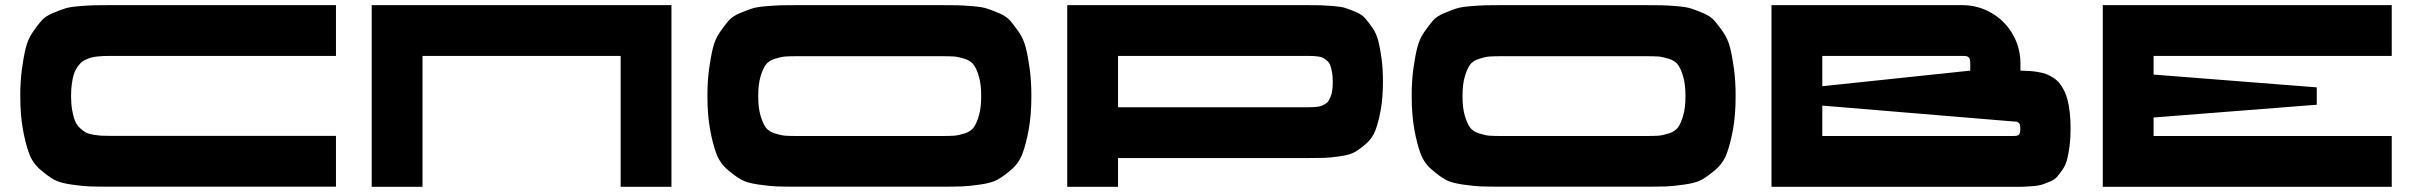

<svg xmlns="http://www.w3.org/2000/svg" viewBox="-20 -720 9296 740"><path d="M407.7 -504.4Q390.6 -504.4 379.9 -504.2Q369.1 -503.9 354.2 -502.2Q339.4 -500.5 329.8 -497.6Q320.3 -494.6 308.6 -489.3Q296.9 -483.9 289.8 -476.1Q282.7 -468.3 275.1 -456.8Q267.6 -445.3 263.4 -430.2Q259.3 -415 256.6 -394.8Q253.9 -374.5 253.9 -350.1Q253.9 -318.8 258.3 -294.4Q262.7 -270 269.3 -253.9Q275.9 -237.8 288.1 -226.6Q300.3 -215.3 311 -209.5Q321.8 -203.6 340.3 -200.7Q358.9 -197.8 372.1 -197Q385.3 -196.3 407.7 -196.3H1274.9V-0.5H407.7Q353 -0.5 326.2 -1.5Q299.3 -2.4 254.9 -8.8Q210.4 -15.1 188 -27.8Q165.5 -40.5 136 -65.7Q106.4 -90.8 92.5 -127.7Q78.6 -164.6 68.4 -220.7Q58.1 -276.9 58.1 -350.1Q58.1 -407.2 64.5 -454.1Q70.8 -501 79.3 -535.4Q87.9 -569.8 106.2 -596.2Q124.5 -622.6 139.4 -639.9Q154.3 -657.2 182.9 -669.2Q211.4 -681.2 230.5 -687.3Q249.5 -693.4 286.1 -696.3Q322.8 -699.2 344 -699.7Q365.2 -700.2 407.7 -700.2H1274.9V-504.4Z M1412.6 -700.2H2567.9V0H2372.1V-504.4H1608.4V0H1412.6Z M3606 -700.2Q3648.4 -700.2 3669.7 -699.7Q3690.9 -699.2 3727.5 -696.3Q3764.2 -693.4 3783.2 -687.3Q3802.2 -681.2 3830.6 -669.2Q3858.9 -657.2 3873.8 -639.9Q3888.7 -622.6 3907 -596.2Q3925.3 -569.8 3933.8 -535.4Q3942.4 -501 3948.7 -454.1Q3955.1 -407.2 3955.1 -350.1Q3955.1 -276.9 3944.8 -220.7Q3934.6 -164.6 3920.7 -127.7Q3906.7 -90.8 3877.2 -65.7Q3847.7 -40.5 3825.2 -27.8Q3802.7 -15.1 3758.3 -8.8Q3713.9 -2.4 3687 -1.5Q3660.2 -0.5 3605.5 -0.5H3056.2Q3001.5 -0.5 2974.6 -1.5Q2947.8 -2.4 2903.3 -8.8Q2858.9 -15.1 2836.4 -27.8Q2814 -40.5 2784.4 -65.7Q2754.9 -90.8 2741 -127.7Q2727.1 -164.6 2716.8 -220.7Q2706.5 -276.9 2706.5 -350.1Q2706.5 -407.2 2712.9 -454.1Q2719.2 -501 2727.8 -535.4Q2736.3 -569.8 2754.6 -596.2Q2772.9 -622.6 2787.8 -639.9Q2802.7 -657.2 2831.3 -669.2Q2859.9 -681.2 2878.9 -687.3Q2897.9 -693.4 2934.6 -696.3Q2971.2 -699.2 2992.4 -699.7Q3013.7 -700.2 3056.2 -700.2ZM3607.9 -195.8Q3641.1 -195.8 3657.5 -197Q3673.8 -198.2 3697.8 -205.8Q3721.7 -213.4 3732.9 -229Q3744.1 -244.6 3752.9 -274.7Q3761.7 -304.7 3761.7 -349.6Q3761.7 -394.5 3752.9 -424.6Q3744.1 -454.6 3732.9 -470.2Q3721.7 -485.8 3697.8 -493.4Q3673.8 -501 3657.5 -502.2Q3641.1 -503.4 3607.9 -503.4H3056.2Q3022.9 -503.4 3006.6 -502.2Q2990.2 -501 2966.3 -493.4Q2942.4 -485.8 2931.2 -470.2Q2919.9 -454.6 2911.1 -424.6Q2902.3 -394.5 2902.3 -349.6Q2902.3 -304.7 2911.1 -274.7Q2919.9 -244.6 2931.2 -229Q2942.4 -213.4 2966.3 -205.8Q2990.2 -198.2 3006.6 -197Q3022.9 -195.8 3056.2 -195.8Z M5016.1 -700.2Q5051.8 -700.2 5069.6 -699.7Q5087.4 -699.2 5118.4 -696.8Q5149.4 -694.3 5165.3 -689.2Q5181.2 -684.1 5205.1 -674.1Q5229 -664.1 5241.7 -649.4Q5254.4 -634.8 5269.8 -612.5Q5285.2 -590.3 5292.5 -561.3Q5299.8 -532.2 5304.9 -492.9Q5310.1 -453.6 5310.1 -405.3Q5310.1 -343.3 5301.5 -296.1Q5293 -249 5281.2 -218Q5269.5 -187 5244.9 -165.8Q5220.2 -144.5 5201.2 -133.8Q5182.1 -123 5144.8 -117.7Q5107.4 -112.3 5084.7 -111.6Q5062 -110.8 5016.1 -110.8H4289.1V0H4093.3V-700.2ZM5018.1 -306.6Q5031.2 -306.6 5038.1 -306.9Q5044.9 -307.1 5056.2 -308.3Q5067.4 -309.6 5073.5 -312Q5079.6 -314.5 5087.6 -319.1Q5095.7 -323.7 5100.1 -331.1Q5104.5 -338.4 5108.9 -348.6Q5113.3 -358.9 5115 -373.3Q5116.7 -387.7 5116.7 -405.8Q5116.7 -426.3 5113.8 -442.1Q5110.8 -458 5106.9 -468.5Q5103 -479 5094.7 -486.1Q5086.4 -493.2 5080.1 -496.8Q5073.7 -500.5 5061.3 -502.2Q5048.8 -503.9 5041.3 -504.2Q5033.7 -504.4 5018.1 -504.4H4289.1V-306.6Z M6320.3 -700.2Q6362.8 -700.2 6384 -699.7Q6405.3 -699.2 6441.9 -696.3Q6478.5 -693.4 6497.6 -687.3Q6516.6 -681.2 6544.9 -669.2Q6573.2 -657.2 6588.1 -639.9Q6603 -622.6 6621.3 -596.2Q6639.6 -569.8 6648.2 -535.4Q6656.7 -501 6663.1 -454.1Q6669.4 -407.2 6669.4 -350.1Q6669.4 -276.9 6659.2 -220.7Q6648.9 -164.6 6635 -127.7Q6621.1 -90.8 6591.6 -65.7Q6562 -40.5 6539.6 -27.8Q6517.1 -15.1 6472.7 -8.8Q6428.2 -2.4 6401.4 -1.5Q6374.5 -0.5 6319.8 -0.5H5770.5Q5715.8 -0.5 5689 -1.5Q5662.1 -2.4 5617.7 -8.8Q5573.2 -15.1 5550.8 -27.8Q5528.3 -40.5 5498.8 -65.7Q5469.2 -90.8 5455.3 -127.7Q5441.4 -164.6 5431.2 -220.7Q5420.9 -276.9 5420.9 -350.1Q5420.9 -407.2 5427.2 -454.1Q5433.6 -501 5442.1 -535.4Q5450.7 -569.8 5469 -596.2Q5487.3 -622.6 5502.2 -639.9Q5517.1 -657.2 5545.7 -669.2Q5574.2 -681.2 5593.3 -687.3Q5612.3 -693.4 5648.9 -696.3Q5685.5 -699.2 5706.8 -699.7Q5728 -700.2 5770.5 -700.2ZM6322.3 -195.8Q6355.5 -195.8 6371.8 -197Q6388.2 -198.2 6412.1 -205.8Q6436 -213.4 6447.3 -229Q6458.5 -244.6 6467.3 -274.7Q6476.1 -304.7 6476.1 -349.6Q6476.1 -394.5 6467.3 -424.6Q6458.5 -454.6 6447.3 -470.2Q6436 -485.8 6412.1 -493.4Q6388.2 -501 6371.8 -502.2Q6355.5 -503.4 6322.3 -503.4H5770.5Q5737.3 -503.4 5720.9 -502.2Q5704.6 -501 5680.7 -493.4Q5656.7 -485.8 5645.5 -470.2Q5634.3 -454.6 5625.5 -424.6Q5616.7 -394.5 5616.7 -349.6Q5616.7 -304.7 5625.5 -274.7Q5634.3 -244.6 5645.5 -229Q5656.7 -213.4 5680.7 -205.8Q5704.6 -198.2 5720.9 -197Q5737.3 -195.8 5770.5 -195.8Z M7767.1 -447.8Q7787.6 -447.3 7802.7 -446.3Q7817.9 -445.3 7835.4 -442.4Q7853 -439.5 7866 -434.6Q7878.9 -429.7 7892.6 -421.1Q7906.2 -412.6 7916 -401.1Q7925.8 -389.6 7934.6 -372.8Q7943.4 -356 7948.7 -334.7Q7954.1 -313.5 7957.3 -285.6Q7960.4 -257.8 7960.4 -224.1Q7960.4 -187.5 7956.5 -157.5Q7952.6 -127.4 7947 -105.5Q7941.4 -83.5 7929.4 -66.4Q7917.5 -49.3 7908 -38.3Q7898.4 -27.3 7880.1 -19.8Q7861.8 -12.2 7849.6 -8.3Q7837.4 -4.4 7814 -2.4Q7790.5 -0.5 7777.1 -0.2Q7763.7 0 7736.3 0H6807.6V-700.2H7543Q7603.5 -700.2 7655.3 -670.2Q7707 -640.1 7737.1 -588.4Q7767.1 -536.6 7767.1 -476.1ZM7545.4 -504.4H7003.4V-387.7L7573.7 -447.8V-476.1Q7573.7 -486.3 7571.8 -492.4Q7569.8 -498.5 7565.2 -501Q7560.5 -503.4 7556.9 -503.9Q7553.2 -504.4 7545.4 -504.4ZM7738.8 -195.8Q7746.6 -195.8 7750 -196.3Q7753.4 -196.8 7758.3 -199Q7763.2 -201.2 7764.9 -207.3Q7766.6 -213.4 7766.6 -223.6Q7766.6 -233.9 7764.6 -240Q7762.7 -246.1 7758.1 -248.5Q7753.4 -251 7749.8 -251.5Q7746.1 -252 7738.3 -252L7003.4 -313V-195.8Z M9198.2 -504.4H8280.3V-432.6L8909.2 -383.3V-316.4L8280.3 -267.1V-195.8H9198.2V0H8084.5V-700.2H9198.2Z"/></svg>

Font: Donpoligrafbum
Style: Bold
Weight: 700
Designer: Sasha Pavljenko
Version: Version 1.002;Fontself Maker 3.5.8